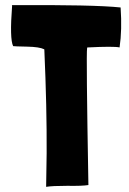

<svg xmlns="http://www.w3.org/2000/svg" viewBox="-20 -724 501 745"><path d="M444 -540Q421 -545 322 -540H319L318 -537Q314 -517 323 -8V-6Q299 -2 241 -3Q183 -3 159 1L161 -130Q162 -307 152 -532L151 -533Q133 -542 86 -543Q35 -544 31 -545Q17 -573 27 -702L26 -704Q345 -706 448 -695Q454 -608 444 -540Z"/></svg>

Font: Londrina Solid
Style: Regular
Weight: 400
Designer: Marcelo Magalhaes
Foundry: Marcelo Magalh„es
Version: Version 1.001 2011